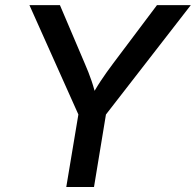

<svg xmlns="http://www.w3.org/2000/svg" viewBox="-20 -748 783 768"><path d="M245.1 0 293.5 -290 97.7 -727.5H219.7L318.4 -495.6Q334.5 -459 346.4 -424.1Q358.4 -389.2 369.1 -340.3H333.5Q359.9 -389.6 383.3 -424.8Q406.7 -460 433.6 -495.6L607.9 -727.5H743.2L403.8 -290L356 0Z"/></svg>

Font: Inter 17pt Medium
Style: Italic
Weight: 500
Italic angle: -9.3988°
Version: Version 4.001;git-66647c0bb